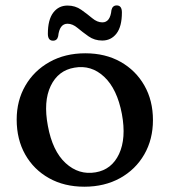

<svg xmlns="http://www.w3.org/2000/svg" viewBox="-20 -677 626 708"><path d="M294.5 -480.5Q368.5 -480.5 424.5 -449Q480.5 -417.5 512.2 -362Q544 -306.5 544 -234Q544 -163 512 -107.5Q480 -52 422.8 -20.2Q365.5 11.5 291 11.5Q217 11.5 160.8 -20Q104.5 -51.5 73 -107.2Q41.5 -163 41.5 -236Q41.5 -306 73.5 -361.2Q105.5 -416.5 162.8 -448.5Q220 -480.5 294.5 -480.5ZM332.5 -41.5Q392 -51.5 419 -109.2Q446 -167 429.5 -256.5Q412 -349 364.2 -393.8Q316.5 -438.5 254.5 -427.5Q194.5 -417.5 167 -360.2Q139.5 -303 156.5 -213Q173.5 -120 222 -75.5Q270.5 -31 332.5 -41.5ZM357 -527.5Q328.5 -527.5 306.5 -543Q284.5 -558.5 266 -574Q247.5 -589.5 229 -589.5Q199.5 -589.5 194.5 -543.5Q191 -527 175.5 -527Q156.5 -527 156.5 -552.5Q156.5 -604 176.2 -630.2Q196 -656.5 229 -656.5Q257.5 -656.5 279.5 -641Q301.5 -625.5 320 -610Q338.5 -594.5 357.5 -594.5Q386.5 -594.5 391 -640Q395 -657 410.5 -657Q429.5 -657 429.5 -631Q429.5 -579 409.5 -553.2Q389.5 -527.5 357 -527.5Z"/></svg>

Font: Fraunces 9pt Soft
Style: Regular
Weight: 400
Version: Version 1.000;[0bf87f6ff]